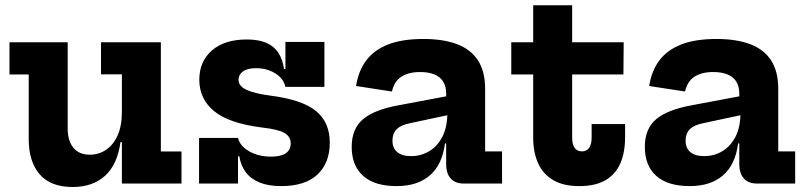

<svg xmlns="http://www.w3.org/2000/svg" viewBox="-20 -716 3148 749"><path d="M455.5 -426H374V-551H607.5V-125H688V0H455.5ZM244 -551V-214Q244 -167.5 266 -140Q288 -112.5 330.5 -112.5Q365 -112.5 393.5 -131.5Q422 -150.5 438.8 -187.8Q455.5 -225 455.5 -280L482 -161.5H450Q438 -74 389.8 -30.2Q341.5 13.5 263.5 13.5Q177.5 13.5 134.8 -36Q92 -85.5 92 -173.5V-425.5H17V-551Z M1076.5 10Q1027.5 10 993.2 -3.8Q959 -17.5 939.2 -43.5Q919.5 -69.5 913.5 -106.5H890.5L908.5 -178Q916 -146.5 952 -125.8Q988 -105 1037.5 -105Q1076 -105 1095 -118.2Q1114 -131.5 1114 -157Q1114 -183 1089.8 -197.2Q1065.5 -211.5 1002.5 -218.5Q874 -234.5 815.8 -282Q757.5 -329.5 757.5 -405Q757.5 -476 806.5 -519Q855.5 -562 943.5 -562Q988.5 -562 1019 -548.8Q1049.5 -535.5 1066.2 -509.5Q1083 -483.5 1088 -446.5H1111L1093.5 -377Q1086 -410 1053.5 -430Q1021 -450 978.5 -450Q944.5 -450 927.5 -437.2Q910.5 -424.5 910.5 -405Q910.5 -380.5 940.8 -366Q971 -351.5 1034.5 -343Q1157.5 -327.5 1212 -283.5Q1266.5 -239.5 1266.5 -159.5Q1266.5 -80.5 1218.5 -35.2Q1170.5 10 1076.5 10ZM756.5 0V-178H908.5V0ZM1093.5 -377V-552.5H1245.5V-377Z M1789 0Q1756 0 1738.2 -19.8Q1720.5 -39.5 1720.5 -75.5V-194L1731 -214L1725 -274L1720.5 -307.5V-351Q1720.5 -379.5 1708.5 -398.2Q1696.5 -417 1673.8 -426Q1651 -435 1619 -435Q1574 -435 1545.8 -416.8Q1517.5 -398.5 1509 -359L1369 -380.5Q1378 -439 1408.5 -480Q1439 -521 1494 -542.5Q1549 -564 1631.5 -564Q1709 -564 1762.8 -543.8Q1816.5 -523.5 1844.5 -480.5Q1872.5 -437.5 1872.5 -369.5V-125.5H1938.5V0ZM1527.5 10Q1441 10 1396.5 -30Q1352 -70 1352 -143Q1352 -214 1396.5 -251.2Q1441 -288.5 1536 -305.5L1748.5 -345.5V-271.5L1580 -235.5Q1544 -228.5 1527.5 -211.8Q1511 -195 1511 -167.5Q1511 -138 1529.8 -122.5Q1548.5 -107 1583.5 -107Q1623.5 -107 1655.8 -127Q1688 -147 1706.5 -184.2Q1725 -221.5 1725 -274L1750 -156.5H1716Q1705 -73 1656.5 -31.5Q1608 10 1527.5 10Z M2212 -179.5Q2212 -152.5 2221.8 -139Q2231.5 -125.5 2250 -125.5Q2268.5 -125.5 2278.2 -139.2Q2288 -153 2288 -179.5V-232H2418.5V-180.5Q2418.5 -121.5 2400 -78.8Q2381.5 -36 2342 -13Q2302.5 10 2240 10Q2177.5 10 2137.8 -13.5Q2098 -37 2079 -79.5Q2060 -122 2060 -179.5V-425.5H1974.5V-551H2060V-695.5H2212V-551H2413L2412 -425.5H2212Z M2932.5 0Q2899.5 0 2881.8 -19.8Q2864 -39.5 2864 -75.5V-194L2874.5 -214L2868.5 -274L2864 -307.5V-351Q2864 -379.5 2852 -398.2Q2840 -417 2817.2 -426Q2794.5 -435 2762.5 -435Q2717.5 -435 2689.2 -416.8Q2661 -398.5 2652.5 -359L2512.5 -380.5Q2521.5 -439 2552 -480Q2582.5 -521 2637.5 -542.5Q2692.5 -564 2775 -564Q2852.5 -564 2906.2 -543.8Q2960 -523.5 2988 -480.5Q3016 -437.5 3016 -369.5V-125.5H3082V0ZM2671 10Q2584.5 10 2540 -30Q2495.5 -70 2495.5 -143Q2495.5 -214 2540 -251.2Q2584.5 -288.5 2679.5 -305.5L2892 -345.5V-271.5L2723.5 -235.5Q2687.5 -228.5 2671 -211.8Q2654.5 -195 2654.5 -167.5Q2654.5 -138 2673.2 -122.5Q2692 -107 2727 -107Q2767 -107 2799.2 -127Q2831.5 -147 2850 -184.2Q2868.5 -221.5 2868.5 -274L2893.5 -156.5H2859.5Q2848.5 -73 2800 -31.5Q2751.5 10 2671 10Z"/></svg>

Font: Hepta Slab ExtraLight
Style: Bold
Weight: 700
Version: Version 1.102